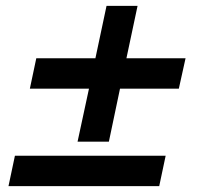

<svg xmlns="http://www.w3.org/2000/svg" viewBox="-20 -636 690 656"><path d="M104 -437H306L344 -616H450L412 -437H614L591 -333H390L352 -152H245L284 -333H82ZM31 -104H546L524 0H9Z"/></svg>

Font: Azeret Mono Medium
Style: Italic
Weight: 500
Italic angle: -12°
Designer: Martin Vácha
Foundry: Displaay
Version: Version 1.000; Glyphs 3.0.3, build 3074